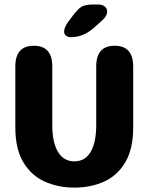

<svg xmlns="http://www.w3.org/2000/svg" viewBox="-20 -822 659 852"><path d="M310 10.5Q238 10.5 178.8 -16Q119.5 -42.5 83.8 -101.5Q48 -160.5 48 -257V-527Q48 -619 130 -619Q212 -619 212 -527V-266Q212 -191 237 -148.5Q262 -106 310 -106Q358 -106 382.5 -148.5Q407 -191 407 -266V-527Q407 -619 489 -619Q571 -619 571 -527V-257Q571 -160.5 535.8 -101.5Q500.5 -42.5 441.5 -16Q382.5 10.5 310 10.5ZM294 -657Q280.5 -657 272.5 -663.8Q264.5 -670.5 264.5 -682Q264.5 -700 282.5 -725L302.5 -751.5Q324.5 -781.5 341.5 -791.8Q358.5 -802 392 -802H416Q434.5 -802 445 -793Q455.5 -784 455.5 -770.5Q455.5 -751.5 434.5 -732.5L398.5 -700Q372 -677 347 -667Q322 -657 294 -657Z"/></svg>

Font: Sono Monospace
Style: Bold
Weight: 700
Designer: Tyler Finck
Foundry: Tyler Finck
Version: Version 2.112